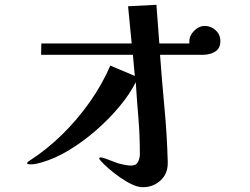

<svg xmlns="http://www.w3.org/2000/svg" viewBox="-20 -745 1040 799"><path d="M897 -574Q897 -543 875 -530Q853 -517 825 -517H646Q654 -407 664.5 -295.5Q675 -184 678 -73V-68Q679 -23 648.5 5.5Q618 34 574 34Q554 34 529.5 22.5Q505 11 480 -6.5Q455 -24 433.5 -42.5Q412 -61 399 -76Q398 -78 395.5 -80.5Q393 -83 393 -86Q393 -90 399 -90Q405 -90 419 -85Q433 -80 448.5 -74Q464 -68 472 -65Q485 -62 499 -59Q513 -56 526 -56Q547 -56 554.5 -71.5Q562 -87 562 -104Q562 -184 556 -253.5Q550 -323 545 -403Q520 -353 476.5 -301Q433 -249 379 -202Q325 -155 267 -120Q209 -85 153 -69Q143 -66 131 -63.5Q119 -61 108 -61Q107 -61 100 -61.5Q93 -62 93 -66Q93 -69 96 -71.5Q99 -74 101 -75Q173 -121 237.5 -184Q302 -247 354 -321Q406 -395 439 -472L541 -429L533 -517H151L152 -564H528L513 -719L631 -725L643 -564H768V-573Q768 -597 788 -617Q808 -637 832 -637Q858 -637 877.5 -619Q897 -601 897 -574Z"/></svg>

Font: Kaisei Opti
Style: Bold
Weight: 700
Designer: Font-Kai, 金井和夫
Foundry: KAZUO KANAI
Version: Version 5.003